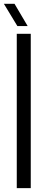

<svg xmlns="http://www.w3.org/2000/svg" viewBox="-35 -975 231 995"><path d="M51.9 0V-800H124.4V0ZM55 -840 -14.8 -955.2H40.3L108.3 -840Z"/></svg>

Font: Big Shoulders Stencil Display SC Thin
Style: Regular
Weight: 100
Designer: Patric King
Foundry: XO Type Co
Version: Version 2.001